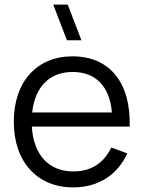

<svg xmlns="http://www.w3.org/2000/svg" viewBox="-20 -800 624 835"><path d="M271 -625H334L274.5 -780H211.5ZM298.5 -54.5C192.5 -54.5 125.5 -126.5 118.5 -249.5H544C549.5 -439.5 457.5 -555 295.5 -555C140 -555 40 -444.5 40 -270C40 -96.5 142 15 298.5 15C406 15 490.5 -38 533.5 -133L464 -158.5C432 -92.5 379 -54.5 298.5 -54.5ZM120 -311C132 -422.5 195.5 -487 295.5 -487C396.5 -487 457.5 -424 466.5 -311Z"/></svg>

Font: Vela Sans
Style: Regular
Weight: 400
Designer: Principal design: Mikhail Sharanda - project Manrope.
Design modification: Ravid Balaliev
Foundry: Mikhail Sharanda
Version: Version 1.001